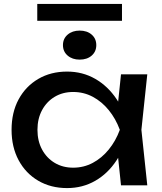

<svg xmlns="http://www.w3.org/2000/svg" viewBox="-20 -945 827 979"><path d="M597 0 575 -210 601 -283 575 -355 597 -566H731L701 -283L731 0ZM637 -283Q618 -194 574 -127Q530 -60 465.5 -23Q401 14 322 14Q239 14 175 -23.5Q111 -61 75 -128Q39 -195 39 -283Q39 -372 75 -438.5Q111 -505 175 -542.5Q239 -580 322 -580Q401 -580 465.5 -543Q530 -506 574.5 -439.5Q619 -373 637 -283ZM171 -283Q171 -226 194.5 -182.5Q218 -139 259 -114.5Q300 -90 353 -90Q407 -90 453 -114.5Q499 -139 534.5 -182.5Q570 -226 591 -283Q570 -340 534.5 -383.5Q499 -427 453 -451.5Q407 -476 353 -476Q300 -476 259 -451.5Q218 -427 194.5 -383.5Q171 -340 171 -283ZM386 -641Q349 -641 325 -661.5Q301 -682 301 -715Q301 -748 325 -768.5Q349 -789 386 -789Q424 -789 447.5 -768.5Q471 -748 471 -715Q471 -682 447.5 -661.5Q424 -641 386 -641ZM170 -839V-925H602V-839Z"/></svg>

Font: Unbounded
Style: Regular
Weight: 400
Designer: Luke Prowse, Jean-Baptiste Morizot, Fátima Lázaro, Florian Runge
Foundry: NaN
Version: Version 1.701;gftools[0.9.28.dev5+ged2979d]